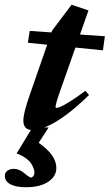

<svg xmlns="http://www.w3.org/2000/svg" viewBox="-55 -535 460 806"><path d="M54.2 251Q11.7 251 -11.5 238.5Q-34.7 226.1 -34.7 202.6Q-34.7 189.9 -24.2 181.9Q-13.7 173.8 2.9 173.8Q25.4 173.8 46.9 191.9Q68.8 210.4 75.7 210.4Q79.6 210.4 84.5 204.6Q89.4 198.7 89.4 189.9Q89.4 186 88.6 180.9Q87.9 175.8 83.5 165.5Q79.1 155.3 71.8 146Q64.5 136.7 49.6 126.5Q34.7 116.2 14.6 109.4L74.7 10.7Q43 6.8 43 -28.8Q43 -60.5 70.3 -137.7L143.1 -347.2L62 -355.5L69.8 -405.3L161.1 -398.9L164.1 -407.2L245.6 -515.1L316.4 -491.2L280.8 -390.1L385.3 -382.8L377 -323.7L261.7 -335.4L194.8 -145.5Q178.2 -98.1 178.2 -85.4Q178.2 -82 182.1 -82Q188 -82 200.9 -87.6Q213.9 -93.3 241.2 -110.4Q268.6 -127.4 303.2 -153.8L318.8 -136.2Q210.9 -30.8 131.8 0H149.4L107.4 64.5Q181.6 116.2 181.6 169.9Q181.6 205.6 147.2 228.3Q112.8 251 54.2 251Z"/></svg>

Font: Elstob 18pt ExtraBold
Style: Italic
Weight: 800
Italic angle: -20°
Designer: Peter S. Baker
Version: Version 1.015